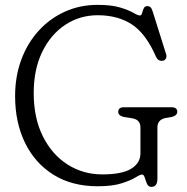

<svg xmlns="http://www.w3.org/2000/svg" viewBox="-20 -732 750 769"><path d="M610.5 -17Q610.5 16.5 586.5 16.5Q574 16.5 568.8 4.2Q563.5 -8 559.8 -20.5Q556 -33 549 -33Q541.5 -33 522.5 -21.2Q503.5 -9.5 467 2.2Q430.5 14 371 14Q268 14 194 -32.2Q120 -78.5 80.2 -160Q40.5 -241.5 40.5 -347Q40.5 -426 65.2 -492.8Q90 -559.5 134.8 -608.8Q179.5 -658 239.8 -685.2Q300 -712.5 370.5 -712.5Q427 -712.5 461.2 -702Q495.5 -691.5 514 -680.8Q532.5 -670 540.5 -670Q546.5 -670 549 -679.5Q551.5 -689 555.5 -698.2Q559.5 -707.5 570 -707.5Q578 -707.5 583 -702.8Q588 -698 592 -684.5L645.5 -514.5Q648.5 -504.5 644 -496.8Q639.5 -489 630 -488.5Q612.5 -487 604.5 -505.5Q564 -598 507.8 -634.5Q451.5 -671 371.5 -671Q299.5 -671 241.2 -632.5Q183 -594 149 -524Q115 -454 115 -359.5Q115 -259 151.8 -185.8Q188.5 -112.5 250.8 -73Q313 -33.5 389.5 -33.5Q468.5 -33.5 505.5 -56.2Q542.5 -79 542.5 -118V-221.5Q542.5 -252 511 -258L476 -263.5Q453.5 -269 453.5 -284Q453.5 -302.5 477 -302.5H666.5Q690 -302.5 690 -284Q690 -270 669.5 -264L641.5 -259Q610.5 -252 610.5 -221.5Z"/></svg>

Font: Fraunces 72pt S100 Light
Style: Regular
Weight: 300
Version: Version 1.000; ttfautohint (v1.8.3)